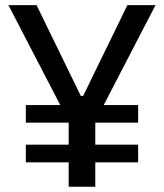

<svg xmlns="http://www.w3.org/2000/svg" viewBox="-20 -713 626 733"><path d="M78.6 -244.6V-312H210L12.2 -693.4H119.6L288.6 -346.7H297.4L466.3 -693.4H573.7L376 -312H507.3V-244.6H343.8V-160.6H507.3V-93.3H343.8V0H242.2V-93.3H78.6V-160.6H242.2V-244.6Z"/></svg>

Font: CaskaydiaMono NF
Style: Regular
Weight: 400
Designer: Aaron Bell
Foundry: Saja Typeworks
Version: Version 2111.001; ttfautohint (v1.8.4);Nerd Fonts 3.1.1